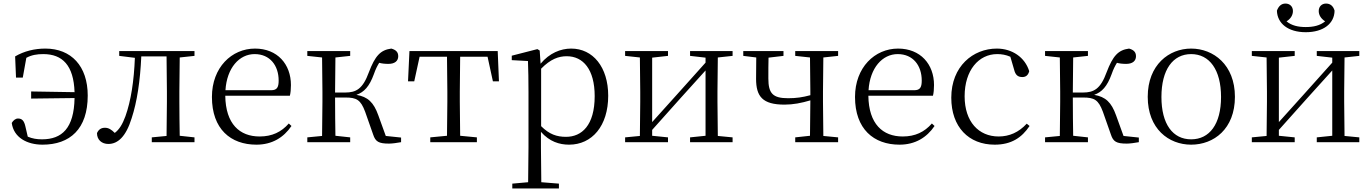

<svg xmlns="http://www.w3.org/2000/svg" viewBox="-20 -799 7705 1079"><path d="M155 -245 399 -248C396 -78 328 -16 216 -16C187 -16 162 -20 136 -31L123 -87C116 -119 105 -133 81 -133C67 -133 54 -122 46 -108C57 -26 132 14 219 14C373 14 473 -74 473 -262C473 -428 380 -526 235 -526C175 -526 116 -512 65 -482L70 -363H108L128 -474C157 -490 188 -495 223 -495C331 -495 394 -432 399 -281L155 -285Z M915 0H1073V-27L990 -36C989 -91 988 -173 988 -227V-285C988 -338 989 -420 990 -476L1073 -485V-512H650V-485L738 -474C733 -344 716 -233 685 -146C668 -100 651 -72 625 -52C606 -71 590 -81 570 -81C548 -81 534 -71 525 -51C525 -13 552 10 589 10C642 10 688 -31 720 -135C750 -226 768 -345 774 -482H916L918 -285V-227L916 -35L833 -27V0Z M1421 14C1509 14 1574 -26 1618 -91L1603 -105C1561 -57 1509 -32 1439 -32C1327 -32 1248 -102 1246 -261H1609C1613 -277 1615 -297 1615 -321C1615 -438 1539 -526 1413 -526C1282 -526 1171 -420 1171 -254C1171 -74 1276 14 1421 14ZM1247 -292C1255 -418 1325 -495 1411 -495C1497 -495 1546 -431 1546 -346C1546 -309 1537 -292 1504 -292Z M2077 -43C2090 -3 2108 8 2166 8C2185 8 2212 4 2234 0V-26L2148 -35L2106 -151C2080 -224 2047 -255 1983 -266C2026 -281 2056 -313 2081 -382C2091 -411 2101 -430 2111 -446C2126 -442 2142 -440 2163 -440C2198 -440 2218 -456 2218 -483C2218 -506 2205 -519 2179 -526C2118 -518 2088 -485 2053 -393C2019 -299 1981 -279 1920 -279H1863L1865 -476L1948 -485V-512H1707V-485L1790 -476L1792 -285V-227L1790 -35L1707 -27V0H1948V-27L1865 -36C1864 -90 1863 -175 1863 -251H1921C1984 -251 2007 -238 2032 -171Z M2491 0H2660V-27L2566 -36L2564 -227V-285L2566 -480H2720L2750 -342H2784L2777 -512H2281L2273 -342H2308L2338 -480H2492L2494 -285V-227L2492 -36L2398 -27V0Z M3178 14C3307 14 3398 -91 3398 -261C3398 -422 3312 -526 3190 -526C3131 -526 3068 -501 3018 -441L3013 -515L3000 -523L2856 -486V-461L2947 -456C2949 -406 2950 -351 2950 -282V30L2948 225L2859 233V260H3121V233L3022 225L3020 30V-58C3068 -3 3124 14 3178 14ZM3021 -413C3074 -467 3119 -483 3165 -483C3257 -483 3322 -409 3322 -259C3322 -94 3249 -30 3161 -30C3109 -30 3067 -44 3021 -90Z M3858 -485 3945 -475V-447L3781 -264L3645 -113V-475L3734 -485V-512H3493V-485L3576 -476L3578 -285V-227L3576 -35L3493 -27V0H3734V-27L3645 -36V-69L3805 -248L3945 -403V-36L3858 -27V0H4097V-27L4014 -35L4012 -227V-285L4014 -476L4097 -485V-512H3858Z M4449 -485 4532 -476 4534 -285V-264C4490 -252 4454 -247 4409 -247C4323 -247 4298 -274 4298 -358C4298 -402 4298 -438 4299 -475L4383 -485V-512H4157V-485L4230 -476L4229 -356C4229 -257 4265 -211 4389 -211C4437 -211 4484 -220 4534 -235L4532 -36L4449 -27V0H4690V-27L4607 -35L4605 -227V-285L4607 -476L4690 -485V-512H4449Z M5035 14C5123 14 5188 -26 5232 -91L5217 -105C5175 -57 5123 -32 5053 -32C4941 -32 4862 -102 4860 -261H5223C5227 -277 5229 -297 5229 -321C5229 -438 5153 -526 5027 -526C4896 -526 4785 -420 4785 -254C4785 -74 4890 14 5035 14ZM4861 -292C4869 -418 4939 -495 5025 -495C5111 -495 5160 -431 5160 -346C5160 -309 5151 -292 5118 -292Z M5570 14C5663 14 5722 -25 5766 -91L5750 -104C5705 -55 5652 -32 5592 -32C5480 -32 5401 -115 5401 -258C5401 -404 5480 -495 5584 -495C5609 -495 5633 -491 5658 -480L5679 -408C5686 -379 5699 -366 5725 -366C5745 -366 5758 -376 5764 -399C5740 -477 5668 -526 5582 -526C5448 -526 5326 -426 5326 -250C5326 -85 5424 14 5570 14Z M6223 -43C6236 -3 6254 8 6312 8C6331 8 6358 4 6380 0V-26L6294 -35L6252 -151C6226 -224 6193 -255 6129 -266C6172 -281 6202 -313 6227 -382C6237 -411 6247 -430 6257 -446C6272 -442 6288 -440 6309 -440C6344 -440 6364 -456 6364 -483C6364 -506 6351 -519 6325 -526C6264 -518 6234 -485 6199 -393C6165 -299 6127 -279 6066 -279H6009L6011 -476L6094 -485V-512H5853V-485L5936 -476L5938 -285V-227L5936 -35L5853 -27V0H6094V-27L6011 -36C6010 -90 6009 -175 6009 -251H6067C6130 -251 6153 -238 6178 -171Z M6674 14C6801 14 6920 -74 6920 -255C6920 -435 6799 -526 6674 -526C6550 -526 6430 -435 6430 -255C6430 -75 6548 14 6674 14ZM6674 -16C6571 -16 6507 -101 6507 -254C6507 -407 6571 -495 6674 -495C6777 -495 6842 -407 6842 -254C6842 -101 6777 -16 6674 -16Z M7318 -618C7418 -618 7479 -667 7480 -739C7473 -764 7457 -779 7432 -779C7409 -779 7391 -763 7391 -737C7391 -714 7404 -694 7427 -679C7398 -655 7360 -647 7318 -647C7276 -647 7239 -655 7210 -679C7233 -693 7246 -714 7246 -737C7246 -763 7228 -779 7204 -779C7181 -779 7165 -764 7156 -739C7158 -667 7219 -618 7318 -618ZM7380 -485 7467 -475V-447L7303 -264L7167 -113V-475L7256 -485V-512H7015V-485L7098 -476L7100 -285V-227L7098 -35L7015 -27V0H7256V-27L7167 -36V-69L7327 -248L7467 -403V-36L7380 -27V0H7619V-27L7536 -35L7534 -227V-285L7536 -476L7619 -485V-512H7380Z"/></svg>

Font: Noto Serif CJK TC Light
Style: Regular
Weight: 300
Designer: Ryoko NISHIZUKA 西塚涼子 (kana & ideographs); Frank Grießhammer (Latin, Greek & Cyrillic); Wenlong ZHANG 张文龙 (bopomofo); San
Foundry: Adobe
Version: Version 2.001;hotconv 1.1.0;makeotfexe 2.6.0